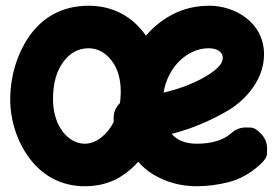

<svg xmlns="http://www.w3.org/2000/svg" viewBox="-20 -583 978 670"><path d="M289.1 -563C193.8 -563 125.5 -519.5 81.1 -455.1C36.6 -390.1 15.6 -310.1 15.6 -237.3C15.6 -165 38.6 -89.8 82.5 -31.2C126.5 27.8 191.4 66.9 275.9 66.9C321.3 66.9 361.3 56.6 396 36.6C420.9 21.5 443.4 3.4 462.4 -18.6C477.1 -1.5 494.1 13.2 513.2 24.9C559.1 52.7 610.4 66.9 666.5 66.9C703.1 66.9 740.7 62 779.3 52.2C817.9 42 854 22 887.7 -8.8C902.8 -22.5 911.1 -34.7 911.6 -45.9C912.1 -57.1 912.1 -63 912.1 -64.5C912.1 -83.5 905.8 -99.6 893.1 -113.8C879.4 -128.9 867.2 -137.2 856.4 -137.7C845.2 -138.2 839.4 -138.2 837.9 -138.2C818.8 -138.2 802.2 -131.8 788.1 -119.1C760.3 -94.2 719.7 -81.5 666.5 -81.5C627.9 -81.5 599.1 -92.8 579.1 -115.7C649.4 -133.8 716.8 -162.1 781.2 -200.7C816.9 -222.2 901.4 -291 901.4 -393.1C901.4 -508.3 794.9 -563 711.9 -563C664.6 -563 622.1 -553.2 584 -533.7C547.4 -514.6 515.6 -489.7 489.3 -458.5C487.8 -460 486.8 -461.9 485.8 -463.4C442.9 -522.5 377.4 -563 289.1 -563ZM289.1 -414.6C319.8 -414.6 346.7 -400.4 368.7 -372.6C390.6 -344.7 401.4 -308.1 401.4 -262.7C401.4 -258.3 401.4 -253.4 400.9 -249C400.4 -243.7 400.4 -238.8 399.9 -233.4L398.4 -223.1C383.8 -208.5 376.5 -191.4 376.5 -171.4V-165C376.5 -162.6 376.5 -160.2 377 -157.7C365.7 -135.7 351.6 -118.2 335.4 -105C316.4 -89.4 296.4 -81.5 275.9 -81.5C220.2 -81.5 165 -139.6 165 -237.3C165 -291.5 176.8 -334.5 200.7 -366.7C224.1 -398.4 253.4 -414.6 289.1 -414.6ZM707.5 -414.6C738.3 -414.6 757.3 -401.9 757.3 -380.9C757.3 -363.8 744.1 -344.2 699.7 -317.4C656.7 -292 606.9 -272.9 550.8 -259.8C565.4 -350.6 635.3 -414.6 707.5 -414.6Z"/></svg>

Font: Mikhak ExtraBold
Style: Regular
Weight: 800
Designer: Amin Abedi
Version: Version 3.2